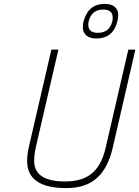

<svg xmlns="http://www.w3.org/2000/svg" viewBox="-20 -954 713 983"><path d="M473 -757Q432 -757 414 -781Q404 -796 404 -813Q404 -830 408 -845Q432 -934 516 -934Q556 -934 574 -912Q585 -898 585 -880Q585 -862 581 -845Q559 -757 473 -757ZM557 -863Q557 -905 509 -905Q449 -905 434 -845Q432 -836 432 -828Q432 -786 480 -786Q541 -786 555 -845Q557 -855 557 -863ZM155 -130Q155 -25 313 -25Q403 -25 452 -67.5Q501 -110 521 -198L637 -700H673L557 -197Q533 -93 475.5 -42Q418 9 320 9Q119 9 119 -129Q119 -167 129 -207L243 -700H279L165 -207Q155 -165 155 -130Z"/></svg>

Font: Titillium Web ExtraLight
Style: Italic
Weight: 275
Italic angle: -13°
Version: Version 1.002;PS 57.000;hotconv 1.0.70;makeotf.lib2.5.55311